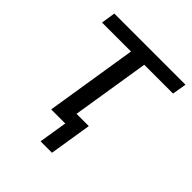

<svg xmlns="http://www.w3.org/2000/svg" viewBox="-176 -593 830 830"><g transform="rotate(45 239.0 -178.0)"><path d="M208 130 229 0H143L210 -421H33L43 -486H478L467 -421H291L234 -64H309L278 130Z"/></g></svg>

Font: Nunito Sans 12pt
Style: Italic
Weight: 400
Italic angle: -9°
Designer: Vernon Adams
Foundry: Vernon Adams
Version: Version 3.101;gftools[0.9.27]